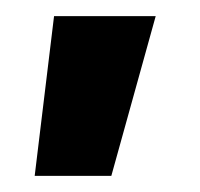

<svg xmlns="http://www.w3.org/2000/svg" viewBox="-20 -104 248 238"><path d="M23 114 47 -84H173L118 114Z"/></svg>

Font: Cairo ExtraBold
Style: Regular
Weight: 800
Designer: Mohamed Gaber, Accademia di Belle Arti di Urbino
Foundry: Kief Type Foundry, Accademia di Belle Arti di Urbino
Version: Version 3.117